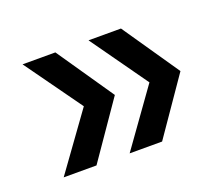

<svg xmlns="http://www.w3.org/2000/svg" viewBox="-66 -493 590 506"><g transform="rotate(-20 229.0 -240.5)"><path d="M221 -82H312L421 -240L312 -399H221L334 -240ZM36 -82H128L237 -240L128 -399H36L150 -240Z"/></g></svg>

Font: Outfit
Style: Regular
Weight: 400
Designer: Rodrigo Fuenzalida
Foundry: fragTYPE
Version: Version 1.100;gftools[0.9.27]